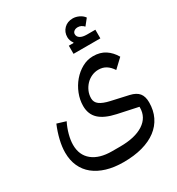

<svg xmlns="http://www.w3.org/2000/svg" viewBox="-233 -925 1204 1308"><g transform="rotate(-30 368.5 -271.0)"><path d="M353 240Q279 240 221 222.5Q163 205 122.5 172.5Q82 140 60.5 92.5Q39 45 39 -15Q39 -60 51.5 -112.5Q64 -165 86 -217L155 -196Q135 -156 123.5 -113Q112 -70 112 -34Q112 47 167 91.5Q222 136 321 136H384Q502 136 568 93Q634 50 634 -27V-33L475 -67Q387 -86 345.5 -125Q304 -164 304 -229Q304 -277 322.5 -324Q341 -371 372.5 -408Q404 -445 445 -467.5Q486 -490 531 -490Q587 -490 626 -464.5Q665 -439 691 -394L622 -329Q602 -360 576.5 -376Q551 -392 517 -392Q489 -392 463.5 -380.5Q438 -369 419 -349Q400 -329 388.5 -303Q377 -277 377 -247Q377 -216 402.5 -197Q428 -178 482 -166L616 -136Q664 -125 685 -99Q706 -73 706 -27Q706 36 682 85.5Q658 135 612.5 169.5Q567 204 501.5 222Q436 240 353 240ZM425 -634H462L463 -638Q455 -648 450 -661.5Q445 -675 445 -689Q445 -729 471.5 -755.5Q498 -782 540 -782Q564 -782 588.5 -770.5Q613 -759 627 -739L588 -690Q567 -713 540 -713Q522 -713 510.5 -704Q499 -695 499 -681Q499 -661 517.5 -649.5Q536 -638 570 -638H636V-570H425Z"/></g></svg>

Font: IBM Plex Sans Arabic Text
Style: Regular
Weight: 450
Designer: Mike Abbink, Paul van der Laan, Pieter van Rosmalen, Wael Morcos, Khajak Apelian
Foundry: Bold Monday
Version: Version 1.2